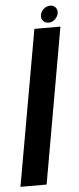

<svg xmlns="http://www.w3.org/2000/svg" viewBox="-95 -799 341 830"><g transform="rotate(-5 76.0 -384.5)"><path d="M-40.5 0 79 -675H192L73 0ZM143 -696.5Q128 -696.5 118.8 -707Q109.5 -717.5 112.5 -733Q115.5 -748 127.8 -758.5Q140 -769 155 -769Q170 -769 179 -758.5Q188 -748 185 -733Q182 -718 170 -707.2Q158 -696.5 143 -696.5Z"/></g></svg>

Font: Anybody UltraCondensed SemiBold
Style: Italic
Weight: 600
Width: 1
Italic angle: -10°
Designer: Tyler Finck
Foundry: Etcetera Type Company
Version: Version 1.010; ttfautohint (v1.8.3) -l 8 -r 50 -G 200 -x 14 